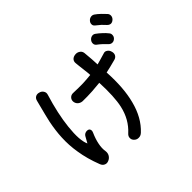

<svg xmlns="http://www.w3.org/2000/svg" viewBox="-182 -1103 1364 1364"><g transform="rotate(-45 500.0 -420.5)"><path d="M179.7 -692.4 170.9 -658.2Q147.5 -568.4 137.7 -523.4Q123 -449.2 120.1 -385.7Q116.2 -309.6 128.9 -234.4Q141.6 -151.4 176.8 -60.5Q184.6 -39.1 202.1 -32.2Q217.8 -25.4 235.4 -33.2Q252.9 -40 263.7 -56.6Q274.4 -74.2 271.5 -95.7Q265.6 -127.9 274.4 -169.9Q282.2 -208 300.8 -250Q308.6 -266.6 303.7 -278.3Q299.8 -288.1 288.1 -291Q277.3 -293.9 264.6 -289.1Q252 -284.2 245.1 -272.5L218.8 -225.6Q193.4 -280.3 207 -405.3Q219.7 -524.4 264.6 -669.9Q270.5 -688.5 259.8 -704.1Q251 -717.8 233.4 -722.7Q215.8 -728.5 201.2 -721.7Q184.6 -713.9 179.7 -692.4ZM809.6 -736.3Q795.9 -746.1 781.2 -742.2Q767.6 -739.3 757.8 -727.5Q748 -715.8 748 -702.1Q747.1 -686.5 760.7 -675.8Q779.3 -662.1 794.9 -647.5Q807.6 -635.7 821.3 -621.1Q834 -606.4 850.6 -606.4Q865.2 -606.4 877 -617.2Q888.7 -627.9 889.6 -642.6Q891.6 -659.2 879.9 -670.9Q868.2 -686.5 848.6 -704.1Q830.1 -721.7 809.6 -736.3ZM900.4 -838.9Q886.7 -847.7 871.1 -843.8Q857.4 -840.8 847.7 -829.1Q837.9 -818.4 837.9 -804.7Q836.9 -790 850.6 -779.3Q871.1 -762.7 884.8 -751Q899.4 -737.3 910.2 -724.6Q922.9 -710 938.5 -709Q953.1 -709 965.8 -720.7Q977.5 -731.4 979.5 -746.1Q981.4 -762.7 970.7 -774.4Q953.1 -793.9 938.5 -807.6Q918 -827.1 900.4 -838.9ZM405.3 -550.8Q381.8 -552.7 369.1 -539.1Q357.4 -527.3 357.4 -509.8Q358.4 -491.2 370.1 -478.5Q383.8 -463.9 406.2 -461.9Q454.1 -460.9 504.9 -463.9Q548.8 -466.8 583 -470.7Q589.8 -325.2 571.3 -242.2Q547.9 -137.7 474.6 -71.3Q458 -56.6 459 -38.1Q459 -21.5 472.7 -8.8Q486.3 3.9 503.9 3.9Q524.4 4.9 541 -10.7Q620.1 -84 651.4 -208Q681.6 -323.2 671.9 -485.4Q687.5 -488.3 718.8 -496.1Q748 -503.9 775.4 -510.7Q794.9 -516.6 801.8 -533.2Q807.6 -547.9 801.8 -565.4Q796.9 -583 783.2 -591.8Q768.6 -602.5 752 -595.7Q724.6 -586.9 702.1 -581.1Q681.6 -575.2 667 -571.3Q666 -600.6 664.1 -626Q662.1 -658.2 658.2 -695.3Q655.3 -715.8 638.7 -725.6Q624 -735.4 604.5 -733.4Q585 -731.4 573.2 -719.7Q560.5 -706.1 563.5 -685.5L566.4 -657.2Q572.3 -616.2 573.2 -599.6Q577.1 -571.3 577.1 -555.7Q542 -551.8 499 -549.8Q452.1 -548.8 405.3 -550.8Z"/></g></svg>

Font: Gungsuh
Style: Regular
Weight: 400
Version: Version 2.21